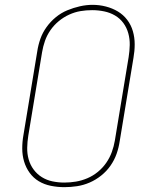

<svg xmlns="http://www.w3.org/2000/svg" viewBox="-20 -766 640 794"><path d="M246 8Q218 8 190.5 2.5Q163 -3 140.5 -16.5Q118 -30 102.5 -51.5Q87 -73 79.5 -98.5Q72 -124 72 -152Q72 -180 77 -208L134 -553Q138 -580 147 -605.5Q156 -631 172.5 -654Q189 -677 211 -695Q233 -713 258.5 -723.5Q284 -734 310.5 -740Q337 -746 363 -746Q391 -746 418 -739Q445 -732 467.5 -718.5Q490 -705 506 -684Q522 -663 529.5 -637Q537 -611 537 -583Q537 -555 532 -527L475 -182Q471 -155 462 -129.5Q453 -104 437 -81Q421 -58 398.5 -40Q376 -22 350.5 -11Q325 0 298.5 4Q272 8 246 8Q246 8 246 8Q246 8 246 8ZM246 -11Q270 -11 294 -15Q318 -19 341.5 -29Q365 -39 385 -55.5Q405 -72 419.5 -93Q434 -114 442.5 -137.5Q451 -161 455 -185L512 -530Q516 -555 516.5 -580Q517 -605 510.5 -628.5Q504 -652 490 -671Q476 -690 455.5 -702Q435 -714 410.5 -719Q386 -724 361 -724Q336 -724 312.5 -720Q289 -716 266 -705.5Q243 -695 223 -678.5Q203 -662 188.5 -641Q174 -620 166 -597Q158 -574 154 -550L97 -205Q93 -180 92.5 -155Q92 -130 98.5 -107Q105 -84 119 -65Q133 -46 153 -33.5Q173 -21 197 -16Q221 -11 246 -11Z"/></svg>

Font: Iosevka Slab Thin Extended
Style: Italic
Weight: 100
Width: 7
Italic angle: -9°
Monospace: yes
Designer: Belleve Invis
Foundry: Belleve Invis
Version: Version 11.1.0; ttfautohint (v1.8.3)